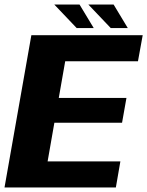

<svg xmlns="http://www.w3.org/2000/svg" viewBox="-38 -831 652 851"><path d="M-18 0H475.5L495.5 -115.5H173L203 -287H503L522.5 -397H222.5L251 -559.5H573.5L594.5 -675H101ZM453 -706.5H528.5L465.5 -811H353.5ZM302 -706.5H377.5L314.5 -811H202.5Z"/></svg>

Font: Anybody Thin
Style: Bold Italic
Weight: 700
Italic angle: -10°
Version: Version 1.113;gftools[0.9.25]